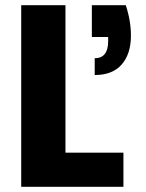

<svg xmlns="http://www.w3.org/2000/svg" viewBox="-20 -722 563 742"><path d="M233 -132H457V0H62V-702H233ZM486 -584Q486 -514 450.5 -473Q415 -432 346 -432V-497Q398 -497 398 -563V-579H335V-702H466Q486 -642 486 -584Z"/></svg>

Font: Poppins A&M
Style: Bold-A&M
Weight: 700
Designer: Ninad Kale (Devanagari), Jonny Pinhorn (Latin)
Foundry: Indian Type Foundry
Version: 4.004